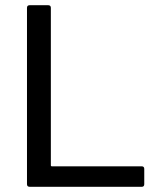

<svg xmlns="http://www.w3.org/2000/svg" viewBox="-20 -720 609 740"><path d="M84 -10V-690Q84 -700 95 -700H165Q176 -700 176 -690V-83Q176 -79 180 -79H526Q536 -79 536 -69V-10Q536 0 526 0H95Q84 0 84 -10Z"/></svg>

Font: Barlow GEO Medium
Style: Regular
Weight: 500
Designer: Jeremy Tribby
Foundry: Tribby Type
Version: Version 1.408